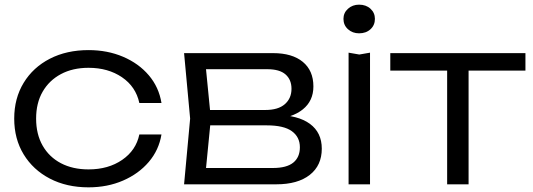

<svg xmlns="http://www.w3.org/2000/svg" viewBox="-20 -791 2287 824"><path d="M673 -214Q662 -147 618.5 -96Q575 -45 508 -16Q441 13 360 13Q266 13 194 -24.5Q122 -62 81.5 -128.5Q41 -195 41 -282Q41 -369 81.5 -435.5Q122 -502 194 -539Q266 -576 360 -576Q441 -576 508 -547.5Q575 -519 618.5 -468Q662 -417 673 -349H578Q563 -419 503.5 -459.5Q444 -500 360 -500Q292 -500 241.5 -473Q191 -446 163 -397.5Q135 -349 135 -282Q135 -215 163 -166Q191 -117 241.5 -90.5Q292 -64 360 -64Q445 -64 504.5 -105Q564 -146 578 -214Z M770 0 796 -282 770 -563H1152Q1234 -563 1279.5 -525.5Q1325 -488 1325 -420Q1325 -358 1279.5 -321.5Q1234 -285 1154 -279L1163 -298Q1259 -297 1310 -259.5Q1361 -222 1361 -153Q1361 -81 1309.5 -40.5Q1258 0 1166 0ZM860 -27 825 -70H1151Q1210 -70 1238.5 -93Q1267 -116 1267 -159Q1267 -203 1232.5 -228Q1198 -253 1125 -253H847V-319H1119Q1174 -319 1202.5 -344Q1231 -369 1231 -410Q1231 -449 1205.5 -471.5Q1180 -494 1127 -494H826L860 -536L885 -282Z M1476 -565 1522 -557 1568 -565V0H1476ZM1521 -648Q1493 -648 1473.5 -665.5Q1454 -683 1454 -710Q1454 -736 1473.5 -753.5Q1493 -771 1521 -771Q1551 -771 1570 -753.5Q1589 -736 1589 -710Q1589 -683 1570 -665.5Q1551 -648 1521 -648Z M1899 -532H1991V0H1899ZM1655 -563H2235V-488H1655Z"/></svg>

Font: Unbounded Light
Style: Regular
Weight: 300
Designer: Luke Prowse, Jean-Baptiste Morizot, Fátima Lázaro, Florian Runge
Foundry: NaN
Version: Version 1.700